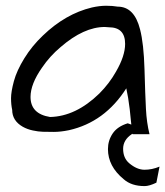

<svg xmlns="http://www.w3.org/2000/svg" viewBox="-20 -463 563 654"><path d="M410.2 -162.1Q336.9 -46.9 214.8 -19.5Q186.5 -13.7 163.6 -13.7Q140.6 -13.7 125.5 -14.2Q110.4 -14.6 91.8 -18.6Q73.2 -22.5 57.6 -31.2Q21.5 -51.8 21.5 -88.9Q17.6 -106.4 17.6 -128.4Q17.6 -150.4 27.3 -186.5Q37.1 -222.7 63 -264.6Q88.9 -306.6 126 -341.8Q203.1 -416 293 -437.5Q319.3 -443.4 341.3 -443.4Q363.3 -443.4 380.9 -440.4Q437.5 -440.4 457 -363.3Q469.7 -314.5 472.2 -227.1Q474.6 -139.6 477.1 -92.3Q479.5 -44.9 489.3 -5.9H431.6Q427.7 -32.2 425.8 -52.7Q423.8 -73.2 421.9 -90.8Q417 -131.8 410.2 -162.1ZM406.2 -313.5Q406.2 -370.1 350.6 -370.1Q343.8 -371.1 336.9 -371.1Q265.6 -371.1 186.5 -302.7Q149.4 -271.5 123 -232.4Q84 -176.8 84 -132.8Q84 -75.2 150.4 -64.5Q238.3 -66.4 318.4 -144.5Q352.5 -178.7 375 -218.8Q406.2 -272.5 406.2 -313.5ZM512.7 159.2Q488.3 170.9 472.7 170.9Q427.7 170.9 401.4 147.5Q347.7 103.5 347.7 44.9Q347.7 15.6 363.8 -8.3Q379.9 -32.2 415 -43L484.4 -18.6Q482.4 -18.6 479.5 -18.6Q448.2 -18.6 428.7 -5.9Q399.4 13.7 399.4 43.9Q399.4 75.2 419.9 92.8Q446.3 115.2 472.2 115.2Q498 115.2 523.4 104.5Z"/></svg>

Font: Architects Daughter
Style: Regular
Weight: 400
Designer: Kimberly Geswein
Foundry: Kimberly Geswein
Version: Version 1.003 2010